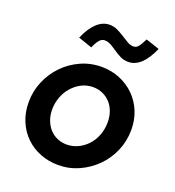

<svg xmlns="http://www.w3.org/2000/svg" viewBox="-134 -838 867 953"><g transform="rotate(20 299.0 -361.0)"><path d="M36 0ZM36 -234Q36 -292 58 -344Q80 -396 118 -435.5Q156 -475 207.5 -498.5Q259 -522 318 -522Q370 -522 414.5 -503.5Q459 -485 492 -452.5Q525 -420 543.5 -375.5Q562 -331 562 -278Q562 -219 539.5 -166.5Q517 -114 478 -75Q439 -36 388 -13Q337 10 280 10Q229 10 184.5 -7.5Q140 -25 107 -57Q74 -89 55 -134Q36 -179 36 -234ZM285 -100Q315 -100 343 -113Q371 -126 392.5 -149Q414 -172 426.5 -204Q439 -236 439 -274Q439 -303 430 -328.5Q421 -354 404.5 -372.5Q388 -391 364.5 -402Q341 -413 312 -413Q279 -413 251 -398.5Q223 -384 202 -360Q181 -336 169.5 -304.5Q158 -273 158 -239Q158 -209 167.5 -183.5Q177 -158 193.5 -139.5Q210 -121 233.5 -110.5Q257 -100 285 -100ZM235 -595Q217 -601 199 -607.5Q181 -614 162 -620Q211 -732 284 -732Q306 -732 325.5 -722.5Q345 -713 363 -701.5Q381 -690 397 -680.5Q413 -671 430 -671Q444 -671 454 -682.5Q464 -694 480 -726Q498 -720 516.5 -714Q535 -708 552 -702Q503 -590 432 -590Q408 -590 389 -599.5Q370 -609 353.5 -620.5Q337 -632 320.5 -641.5Q304 -651 286 -651Q271 -651 259 -637Q247 -623 235 -595Z"/></g></svg>

Font: Rosa Sans SemiBold
Style: Italic
Weight: 600
Italic angle: -12°
Designer: Pentagram / MCKL
Foundry: Pentagram / MCKL
Version: Version 1.005;September 16, 2019;FontCreator 11.5.0.2425 64-